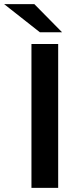

<svg xmlns="http://www.w3.org/2000/svg" viewBox="-59 -914 398 934"><path d="M94 -700H224V0H94ZM-39 -894H108L243 -757H135Z"/></svg>

Font: APTA Sans SemiBold
Style: Bold
Weight: 600
Version: Version 7.200